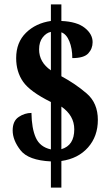

<svg xmlns="http://www.w3.org/2000/svg" viewBox="-20 -780 501 879"><path d="M213 79H261V-43Q338 -54 383 -105Q428 -156 428 -231Q428 -308 377 -352Q326 -396 261 -431V-632Q284 -624 297.5 -591Q311 -558 311 -514Q364 -514 384 -535.5Q404 -557 404 -587Q404 -624 368 -652.5Q332 -681 261 -684V-760H213V-684Q144 -674 99 -630Q54 -586 54 -514Q54 -451 86 -405.5Q118 -360 213 -313V-96Q163 -107 144 -149.5Q125 -192 124 -263Q93 -263 65.5 -244.5Q38 -226 38 -183Q38 -138 74 -92Q110 -46 213 -41ZM213 -458Q159 -495 159 -554Q159 -588 175.5 -609Q192 -630 213 -634ZM261 -97V-292Q320 -251 320 -188Q320 -114 261 -97Z"/></svg>

Font: Noto Serif ExtraCondensed Extra
Style: Regular
Weight: 800
Width: 3
Designer: Monotype Design Team
Foundry: Monotype Imaging Inc.
Version: Version 1.002